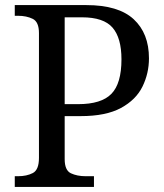

<svg xmlns="http://www.w3.org/2000/svg" viewBox="-20 -734 644 754"><path d="M38 0V-42H51Q85 -42 109 -54.5Q133 -67 133 -114V-604Q133 -648 108.5 -660Q84 -672 51 -672H38V-714H319Q445 -714 505 -658.5Q565 -603 565 -505Q565 -446 539.5 -394Q514 -342 455 -310Q396 -278 297 -278H234V-109Q234 -65 258.5 -53.5Q283 -42 316 -42H349V0ZM287 -325Q378 -325 417.5 -365.5Q457 -406 457 -501Q457 -585 422 -625.5Q387 -666 302 -666H234V-325Z"/></svg>

Font: Noto Serif Makasar
Style: Regular
Weight: 400
Designer: Sérgio Martins
Version: Version 1.001; ttfautohint (v1.8.4.7-5d5b)